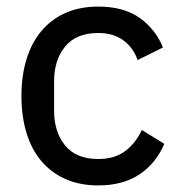

<svg xmlns="http://www.w3.org/2000/svg" viewBox="-20 -550 545 582"><path d="M278 12Q222 12 179 -7Q136 -26 106 -61Q76 -96 60.5 -146.5Q45 -197 45 -259Q45 -321 60.5 -371Q76 -421 106 -456.5Q136 -492 179 -511Q222 -530 278 -530Q355 -530 403 -496Q451 -462 474 -406L397 -368Q384 -406 353.5 -428Q323 -450 278 -450Q211 -450 177.5 -409Q144 -368 144 -304V-214Q144 -150 177.5 -109Q211 -68 278 -68Q326 -68 358 -91Q390 -114 410 -156L478 -114Q453 -55 403 -21.5Q353 12 278 12Z"/></svg>

Font: IBM Plex Sans Text
Style: Regular
Weight: 450
Designer: Mike Abbink, Paul van der Laan, Pieter van Rosmalen
Foundry: Bold Monday
Version: Version 3.005